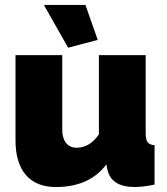

<svg xmlns="http://www.w3.org/2000/svg" viewBox="-20 -750 678 780"><path d="M158.2 -730H327.1L377 -587.9L256.8 -556.2ZM43 -180.2V-525.9H232.9V-223.1Q232.9 -189 248.3 -169.4Q263.7 -149.9 291 -149.9Q344.7 -149.9 381.8 -204.1V-525.9H571.8V-210Q571.8 -183.1 579.6 -172.4Q587.4 -161.6 607.9 -160.2V0Q559.1 9.8 527.8 9.8Q430.7 9.8 416 -63L412.1 -82Q343.3 9.8 207 9.8Q127.4 9.8 85.2 -39.1Q43 -87.9 43 -180.2Z"/></svg>

Font: Rawline Black
Style: Regular
Weight: 900
Designer: Matt McInerney, Pablo Impallari, Rodrigo Fuenzalida
Foundry: Matt McInerney, Pablo Impallari, Rodrigo Fuenzalida
Version: Version 4.020;PS 004.020;hotconv 1.0.88;makeotf.lib2.5.64775